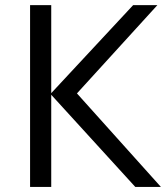

<svg xmlns="http://www.w3.org/2000/svg" viewBox="-20 -734 652 754"><path d="M611.8 0H511.2L181.2 -361.8V0H98.1V-713.9H181.2V-368.2L502.9 -713.9H598.1L282.2 -367.2Z"/></svg>

Font: WebKoruri
Style: Regular
Weight: 400
Foundry: lindwurm / mohemohe
Version: Version 1.00